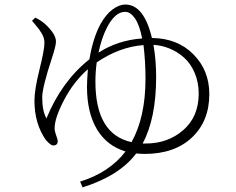

<svg xmlns="http://www.w3.org/2000/svg" viewBox="-20 -768 1040 846"><path d="M608.4 -135.7H623Q719.7 -135.7 787.6 -194.8Q855.5 -253.9 855.5 -355.5Q855.5 -406.2 837.4 -447.8Q819.3 -489.3 790.5 -514.6Q761.7 -540 727.1 -554.2Q692.4 -568.4 656.2 -570.3Q668 -502.9 668 -428.7Q668 -246.1 608.4 -135.7ZM400.4 -408.2Q400.4 -176.8 559.6 -141.6Q621.1 -252 621.1 -420.9Q621.1 -497.1 612.3 -569.3Q506.8 -561.5 406.2 -493.2Q400.4 -451.2 400.4 -408.2ZM450.2 -644.5Q426.8 -597.7 414.1 -536.1Q499 -590.8 606.4 -598.6Q594.7 -658.2 574.7 -687Q554.7 -715.8 531.2 -715.8Q486.3 -715.8 450.2 -644.5ZM121.1 -676.8 135.7 -690.4Q161.1 -677.7 177.7 -663.1Q226.6 -618.2 226.6 -585Q226.6 -565.4 208 -509.8Q166 -381.8 166 -338.9Q166 -279.3 184.6 -246.1Q252 -410.2 374 -506.8Q389.6 -600.6 422.9 -662.1Q446.3 -704.1 475.6 -726.1Q504.9 -748 532.2 -748Q614.3 -748 649.4 -600.6Q761.7 -599.6 832 -528.8Q902.3 -458 902.3 -353.5Q902.3 -234.4 825.7 -162.1Q749 -89.8 617.2 -89.8Q603.5 -89.8 580.1 -91.8Q505.9 6.8 343.8 57.6L333 32.2Q461.9 -7.8 533.2 -100.6Q451.2 -125 407.2 -198.2Q363.3 -271.5 363.3 -385.7Q363.3 -412.1 367.2 -462.9Q304.7 -408.2 262.7 -328.1Q220.7 -248 220.7 -203.1Q220.7 -189.5 227.5 -171.4Q234.4 -153.3 234.4 -146.5Q234.4 -127 213.9 -127Q204.1 -127 182.6 -150.4Q131.8 -222.7 131.8 -324.2Q131.8 -373 153.8 -460.9Q175.8 -548.8 175.8 -579.1Q175.8 -589.8 172.9 -600.6Q169.9 -611.3 162.1 -623.5Q154.3 -635.7 150.4 -641.1Q146.5 -646.5 134.3 -660.6Q122.1 -674.8 121.1 -676.8Z"/></svg>

Font: GenYoMin TW TTF ExtraLight
Style: Regular
Weight: 250
Version: Version 1.300